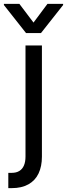

<svg xmlns="http://www.w3.org/2000/svg" viewBox="-63 -763 343 982"><path d="M151.4 -530.3V38.1Q151.4 87.9 134.3 124Q117.2 160.2 82.5 179.7Q47.9 199.2 -2.9 199.2Q-11.7 199.2 -20.5 199.2V121.1Q-11.7 121.1 -3.9 121.1Q20.5 121.1 36.1 111.3Q51.8 101.6 59.6 83Q67.4 64.5 67.4 38.1V-530.3ZM108.4 -647.5 179.7 -743.2H259.8V-737.3L146.5 -593.8H70.3L-43 -737.3V-743.2H36.1Z"/></svg>

Font: Pretendard JP Variable
Style: Regular
Weight: 400
Designer: Base glyphs from Inter by Rasmus Andersson; Hangul glyphs from Noto Sans CJK(Source Han Sans) by Jang Soo-young and Kang
Foundry: Kil Hyung-jin
Version: Version 1.307;Glyphs 3.2 (3192)